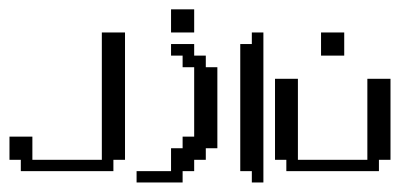

<svg xmlns="http://www.w3.org/2000/svg" viewBox="-20 -361 868 405"><path d="M23.9 0V-23.9H0V-72.8H48.3V-23.9H194.8V-292.5H243.7V-23.9H219.2V0Z M268.1 23.9V0H340.8V-48.3H365.2V-72.8H389.6V-219.2H365.2V-243.7H340.8V-268.1H389.6V-243.7H414.1V-219.2H438.5V-48.3H414.1V-23.9H389.6V0H365.2V23.9ZM340.8 -292.5V-341.3H389.6V-292.5Z M511.2 23.9V0H486.8V-268.1H511.2V-292.5H535.6V23.9Z M584 0V-23.9H560.1V-194.8H608.4V-23.9H754.9V-194.8H803.7V-23.9H779.3V0ZM657.2 -243.7V-292.5H706.1V-243.7Z"/></svg>

Font: FS Mondwest Regular
Style: Regular
Weight: 400
Designer: NZWStudios2024
Foundry: https://fontstruct.com
Version: Version 1.0